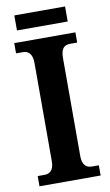

<svg xmlns="http://www.w3.org/2000/svg" viewBox="-94 -895 540 943"><g transform="rotate(-10 176.0 -424.0)"><path d="M48 -773H301V-848H48ZM24 0H329V-51H294C268 -51 247 -66 247 -111V-600C247 -650 266 -663 294 -663H329V-714H24V-663H58C82 -663 105 -650 105 -601V-110C105 -64 82 -51 58 -51H24Z"/></g></svg>

Font: Noto Serif Georgian Condensed Bold
Style: Regular
Weight: 700
Width: 3
Designer: Monotype Design Team, Akaki Razmadze
Foundry: Google LLC
Version: Version 2.003